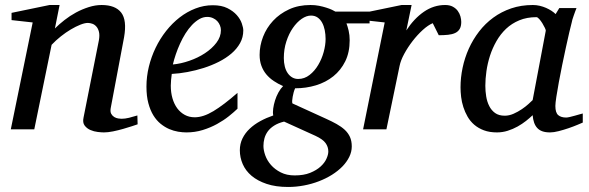

<svg xmlns="http://www.w3.org/2000/svg" viewBox="-20 -514 2339 763"><path d="M526.9 -20Q520.5 -17.6 504.6 -12.5Q488.8 -7.3 469.2 -1.7Q449.7 3.9 429.2 8.1Q408.7 12.2 393.1 12.2Q384.3 12.2 368.9 10.5Q353.5 8.8 339.4 2.7Q325.2 -3.4 316.4 -15.1Q307.6 -26.9 312 -46.9L373 -354Q376.5 -374 373.3 -387.2Q370.1 -400.4 363 -408.4Q356 -416.5 346.7 -419.7Q337.4 -422.9 329.1 -422.9Q316.9 -422.9 299.1 -415.8Q281.2 -408.7 261.5 -397Q241.7 -385.3 221.7 -369.4Q201.7 -353.5 185.1 -335.9L116.2 0H22.9L109.9 -424.8L25.9 -434.1V-462.9L176.8 -494.1H216.8L198.2 -400.9Q214.8 -417.5 236.3 -434.3Q257.8 -451.2 282.2 -464.4Q306.6 -477.5 332.8 -485.8Q358.9 -494.1 383.8 -494.1Q438.5 -494.1 461.7 -463.9Q484.9 -433.6 473.1 -366.2L419.9 -84Q417.5 -69.8 422.1 -61.5Q426.8 -53.2 434.3 -48.8Q441.9 -44.4 450.2 -43.2Q458.5 -42 462.9 -42Q476.6 -42 492.7 -45.9Q508.8 -49.8 525.9 -55.2Z M857.9 -394Q857.9 -403.8 854 -413.3Q850.1 -422.9 843.3 -430.2Q836.4 -437.5 826.2 -442.1Q815.9 -446.8 803.7 -446.8Q787.1 -446.8 772 -438Q756.8 -429.2 742.9 -414.6Q729 -399.9 717 -380.9Q705.1 -361.8 695.6 -340.8Q686 -319.8 678.7 -298.3Q671.4 -276.9 667 -257.8Q698.7 -260.7 732.7 -272.5Q766.6 -284.2 794.4 -302.5Q822.3 -320.8 840.1 -344.2Q857.9 -367.7 857.9 -394ZM946.8 -393.1Q946.8 -365.7 934.1 -342.8Q921.4 -319.8 899.7 -301.3Q877.9 -282.7 849.4 -268.3Q820.8 -253.9 789.3 -243.9Q757.8 -233.9 725.1 -227.8Q692.4 -221.7 662.6 -220.2Q661.1 -210.4 659.9 -196.8Q658.7 -183.1 658.7 -173.8Q658.7 -146.5 665.3 -123.5Q671.9 -100.6 684.3 -83.7Q696.8 -66.9 714.4 -57.4Q731.9 -47.9 753.9 -47.9Q787.6 -47.9 828.1 -72.3Q868.7 -96.7 923.8 -145V-82Q909.7 -68.4 889.2 -52Q868.7 -35.6 842.5 -21.2Q816.4 -6.8 785.6 2.7Q754.9 12.2 720.7 12.2Q705.6 12.2 687.7 9.3Q669.9 6.3 652.3 -1.2Q634.8 -8.8 618.4 -22Q602.1 -35.2 589.6 -55.4Q577.1 -75.7 569.6 -103.8Q562 -131.8 562 -169.9Q562 -209.5 571.5 -248.8Q581.1 -288.1 598.4 -324Q615.7 -359.9 640.1 -390.9Q664.6 -421.9 693.8 -444.6Q723.1 -467.3 756.6 -480.2Q790 -493.2 825.7 -493.2Q860.4 -493.2 883.5 -481.7Q906.7 -470.2 920.9 -454.1Q935.1 -438 940.9 -420.9Q946.8 -403.8 946.8 -393.1Z M1284.7 87.9Q1284.7 69.8 1273.9 54.7Q1263.2 39.6 1233.9 25.9L1108.9 -30.8Q1085 -24.9 1069.1 -14.6Q1053.2 -4.4 1043.9 8.5Q1034.7 21.5 1030.8 36.1Q1026.9 50.8 1026.9 65.9Q1026.9 83 1034.2 103.5Q1041.5 124 1056.9 141.6Q1072.3 159.2 1095.7 171.1Q1119.1 183.1 1150.9 183.1Q1187 183.1 1212.4 172.9Q1237.8 162.6 1253.9 147.9Q1270 133.3 1277.3 116.9Q1284.7 100.6 1284.7 87.9ZM1273.9 -358.9Q1273.9 -377.4 1270.5 -394.3Q1267.1 -411.1 1260 -424.1Q1252.9 -437 1241.9 -444.6Q1231 -452.1 1215.8 -452.1Q1197.8 -452.1 1178.7 -439Q1159.7 -425.8 1143.8 -402.8Q1127.9 -379.9 1117.9 -349.1Q1107.9 -318.4 1107.9 -283.2Q1107.9 -265.1 1111.8 -249.8Q1115.7 -234.4 1123.3 -223.4Q1130.9 -212.4 1141.4 -206.3Q1151.9 -200.2 1165 -200.2Q1189.9 -200.2 1210.2 -216.1Q1230.5 -231.9 1244.6 -255.9Q1258.8 -279.8 1266.4 -307.6Q1273.9 -335.4 1273.9 -358.9ZM1356.9 -420.9Q1361.3 -409.7 1365.5 -392.1Q1369.6 -374.5 1369.6 -354Q1369.6 -306.2 1352.1 -270.5Q1334.5 -234.9 1304.7 -210.9Q1274.9 -187 1235.6 -175Q1196.3 -163.1 1152.8 -163.1Q1149.4 -155.8 1147 -147Q1144.5 -138.2 1143.1 -129.6Q1141.6 -121.1 1141.1 -114Q1140.6 -106.9 1142.1 -103L1275.9 -42Q1298.8 -31.7 1317.6 -21.2Q1336.4 -10.7 1349.9 1.7Q1363.3 14.2 1370.6 30Q1377.9 45.9 1377.9 67.9Q1377.9 89.4 1367.9 109.6Q1357.9 129.9 1340.6 147.7Q1323.2 165.5 1299.1 180.7Q1274.9 195.8 1246.8 206.5Q1218.8 217.3 1187.7 223.1Q1156.7 229 1125 229Q1075.7 229 1039.6 216.8Q1003.4 204.6 979.7 184.6Q956.1 164.6 944.6 138.2Q933.1 111.8 933.1 83Q933.1 57.6 943.6 36.1Q954.1 14.6 972.2 -2.4Q990.2 -19.5 1014.4 -32.7Q1038.6 -45.9 1065.9 -55.2Q1063.5 -66.9 1065.7 -82.8Q1067.9 -98.6 1073 -115Q1078.1 -131.3 1086.4 -146.5Q1094.7 -161.6 1105 -171.9Q1085 -180.7 1067.9 -192.1Q1050.8 -203.6 1038.3 -218.5Q1025.9 -233.4 1018.8 -252.7Q1011.7 -272 1011.7 -295.9Q1011.7 -332.5 1025.4 -367.9Q1039.1 -403.3 1065.2 -431.4Q1091.3 -459.5 1128.7 -476.8Q1166 -494.1 1213.9 -494.1Q1231.9 -494.1 1247.8 -491Q1263.7 -487.8 1276.6 -483.6Q1289.6 -479.5 1299.1 -475.1Q1308.6 -470.7 1313 -467.8H1448.7V-420.9Z M1813 -426.8Q1813 -409.2 1806.6 -398.7Q1800.3 -388.2 1788.6 -382.8Q1776.9 -377.4 1760.5 -375.7Q1744.1 -374 1723.6 -374L1699.7 -421.9Q1681.2 -414.1 1659.9 -394.8Q1638.7 -375.5 1619.6 -350.8Q1600.6 -326.2 1586.4 -300Q1572.3 -273.9 1567.9 -252L1515.6 0H1422.9L1508.8 -424.8L1424.8 -434.1V-462.9L1575.7 -494.1H1615.7L1594.7 -393.1Q1625.5 -440.4 1664.6 -467.3Q1703.6 -494.1 1749 -494.1Q1767.1 -494.1 1779.3 -487.5Q1791.5 -481 1799.1 -470.7Q1806.6 -460.4 1809.8 -448.7Q1813 -437 1813 -426.8Z M2148.9 -392.1Q2149.4 -394.5 2145.3 -403.3Q2141.1 -412.1 2135.3 -421.6Q2129.4 -431.2 2122.8 -438.5Q2116.2 -445.8 2111.8 -445.8Q2073.7 -445.8 2043.7 -433.3Q2013.7 -420.9 1991.2 -399.7Q1968.8 -378.4 1952.9 -350.6Q1937 -322.8 1927.2 -292.5Q1917.5 -262.2 1913.1 -231.4Q1908.7 -200.7 1908.7 -172.9Q1908.7 -151.9 1912.1 -130.9Q1915.5 -109.9 1924.1 -92.8Q1932.6 -75.7 1947.5 -64.9Q1962.4 -54.2 1985.8 -54.2Q2003.4 -54.2 2021 -62Q2038.6 -69.8 2053.7 -80.1Q2068.8 -90.3 2080.1 -100.6Q2091.3 -110.8 2096.7 -116.2ZM2295.9 -26.9Q2290 -24.4 2274.4 -17.8Q2258.8 -11.2 2239.5 -4.6Q2220.2 2 2200.4 7.1Q2180.7 12.2 2166 12.2Q2147.9 12.2 2135.5 7.8Q2123 3.4 2115 -5.4Q2106.9 -14.2 2102.5 -26.9Q2098.1 -39.6 2096.7 -56.2Q2085.4 -45.4 2070.3 -33.4Q2055.2 -21.5 2036.9 -11.2Q2018.6 -1 1997.8 5.6Q1977.1 12.2 1954.6 12.2Q1925.3 12.2 1903.1 3.9Q1880.9 -4.4 1864.7 -18.3Q1848.6 -32.2 1838.1 -50.5Q1827.6 -68.8 1821.3 -88.6Q1814.9 -108.4 1812.5 -128.7Q1810.1 -148.9 1810.1 -167Q1810.1 -205.6 1818.4 -244.9Q1826.7 -284.2 1843 -320.6Q1859.4 -356.9 1883.8 -388.7Q1908.2 -420.4 1940.2 -443.8Q1972.2 -467.3 2011.5 -480.7Q2050.8 -494.1 2097.7 -494.1Q2111.3 -494.1 2124.8 -491Q2138.2 -487.8 2149.9 -482.7Q2161.6 -477.5 2171.4 -471.2Q2181.2 -464.8 2188 -458L2202.6 -481.9H2271Q2268.6 -476.1 2265.6 -468Q2262.7 -460 2259.8 -451.7Q2256.8 -443.4 2254.6 -436Q2252.4 -428.7 2252 -424.8Q2248.5 -411.6 2242.2 -385Q2235.8 -358.4 2228.8 -325.2Q2221.7 -292 2214.1 -255.6Q2206.5 -219.2 2200.7 -186.8Q2194.8 -154.3 2190.9 -129.2Q2187 -104 2187 -92.8Q2187 -66.4 2198.2 -56.6Q2209.5 -46.9 2230 -46.9Q2234.9 -46.9 2244.4 -49.1Q2253.9 -51.3 2264.2 -54.2Q2274.4 -57.1 2283.2 -59.6Q2292 -62 2295.9 -63Z"/></svg>

Font: Charis SIL Afr
Style: Italic
Weight: 400
Italic angle: -11°
Foundry: SIL International
Version: Version 5.000